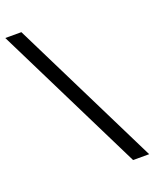

<svg xmlns="http://www.w3.org/2000/svg" viewBox="-167 -807 749 931"><g transform="rotate(-20 207.5 -341.0)"><path d="M-24 -725H59L439 43H356Z"/></g></svg>

Font: Sarabun
Style: Regular
Weight: 400
Designer: Suppakit Chalermlarp | Katatrad Co.,Ltd.
Foundry: Cadson Demak Co.,Ltd.
Version: Version 1.000; ttfautohint (v1.6)